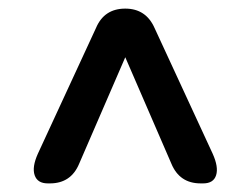

<svg xmlns="http://www.w3.org/2000/svg" viewBox="-20 -720 582 446"><path d="M91 -294Q67 -294 60.5 -313Q54 -332 68 -363L203 -655Q222 -700 271 -700Q319 -700 339 -655L474 -363Q488 -332 482 -313Q476 -294 452 -294H446Q397 -294 378 -340L271 -587L164 -340Q145 -294 96 -294Z"/></svg>

Font: Zen Maru Gothic
Style: Bold
Weight: 700
Designer: Yoshimichi Ohira
Foundry: Positype
Version: Version 1.001